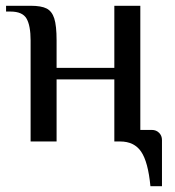

<svg xmlns="http://www.w3.org/2000/svg" viewBox="-20 -490 605 665"><path d="M396 0H376V-215H176V0H86V-350Q86 -401 72 -425.5Q58 -450 16 -450H1V-470H86Q123 -470 141.5 -460.5Q160 -451 168 -426Q176 -401 176 -350V-255H376V-470H466V-40H506Q521 -40 531 -30Q541 -20 541 -5V155H501Q493 71 469 35.5Q445 0 396 0Z"/></svg>

Font: Philosopher
Style: Regular
Weight: 400
Designer: Jovanny Lemonad
Foundry: Jovanny Lemonad
Version: Version 2.000